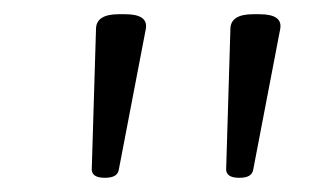

<svg xmlns="http://www.w3.org/2000/svg" viewBox="-20 -722 440 270"><path d="M127 -472Q110 -472 109 -483L115 -681Q115 -702 147 -702H156Q189 -702 185 -681L147 -483Q145 -472 128 -472ZM316 -472Q299 -472 298 -483L304 -681Q304 -702 336 -702H345Q378 -702 374 -681L336 -483Q334 -472 317 -472Z"/></svg>

Font: Asap Semi Expanded Semi Expanded Light
Style: Italic
Weight: 300
Width: 6
Italic angle: -6°
Designer: Pablo Cosgaya
Foundry: Omnibus-Type
Version: Version 3.001; ttfautohint (v1.8.4.7-5d5b)